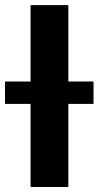

<svg xmlns="http://www.w3.org/2000/svg" viewBox="-78 -748 394 768"><path d="M195.3 -727.5V0H44.3V-727.5ZM-58 -332.4V-421.9H296.1V-332.4Z"/></svg>

Font: Inter Tight
Style: Regular
Weight: 400
Designer: Rasmus Andersson
Foundry: rsms
Version: Version 3.002